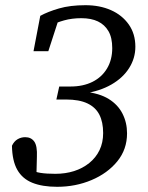

<svg xmlns="http://www.w3.org/2000/svg" viewBox="-20 -704 570 739"><path d="M200 15Q143 15 104.5 -0.5Q66 -16 46.5 -50.5Q27 -85 26 -143Q34 -160 47.5 -168Q61 -176 77 -176Q100 -176 112 -159Q124 -142 122 -100L120 -20L93 -52Q114 -42 136.5 -38.5Q159 -35 193 -35Q232 -35 265 -45.5Q298 -56 323.5 -76.5Q349 -97 363 -126Q377 -155 377 -192Q377 -234 362.5 -262.5Q348 -291 316.5 -306Q285 -321 234 -321H197L208 -371H251Q300 -371 336 -389Q372 -407 392 -440.5Q412 -474 412 -519Q412 -559 397.5 -584Q383 -609 357 -621.5Q331 -634 293 -634Q257 -634 226.5 -625.5Q196 -617 166 -602L171 -638L216 -661L166 -507H109L135 -643Q164 -659 207 -671.5Q250 -684 309 -684Q364 -684 407 -665Q450 -646 475.5 -610Q501 -574 501 -524Q501 -480 477 -442Q453 -404 408.5 -378.5Q364 -353 303 -344L306 -351Q363 -345 398.5 -323Q434 -301 451.5 -266.5Q469 -232 469 -191Q469 -129 431.5 -83Q394 -37 332.5 -11Q271 15 200 15Z"/></svg>

Font: Source Serif 4 18pt
Style: Italic
Weight: 400
Italic angle: -12°
Designer: Frank Grießhammer
Foundry: Adobe Systems Incorporated
Version: Version 4.004;hotconv 1.0.116;makeotfexe 2.5.65601